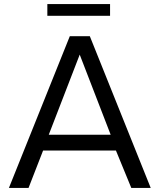

<svg xmlns="http://www.w3.org/2000/svg" viewBox="-20 -929 789 949"><path d="M524 -851H214V-909H524ZM553 -185H193L121 0H24L325 -750H424L725 0H629ZM527 -263 374 -659 221 -263Z"/></svg>

Font: Oakes Grotesk
Style: Regular
Weight: 400
Designer: Samuel Oakes
Foundry: Samuel Oakes
Version: Version 1.000;PS 001.000;hotconv 1.0.88;makeotf.lib2.5.64775